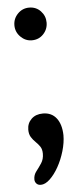

<svg xmlns="http://www.w3.org/2000/svg" viewBox="-52 -574 302 772"><g transform="rotate(-5 98.5 -188.0)"><path d="M81 169Q70 169 63.5 162Q57 155 57 145Q57 127 68 113Q79 99 89.5 83Q100 67 100 45Q100 27 92.5 16Q85 5 75 -4.5Q65 -14 57.5 -26Q50 -38 50 -56Q50 -82 67.5 -99Q85 -116 114 -116Q149 -116 168.5 -91Q188 -66 189 -22Q189 8 179 42Q169 76 153 104.5Q137 133 118 151Q99 169 81 169ZM96 -413Q70 -413 50.5 -432.5Q31 -452 31 -479Q31 -506 50 -525.5Q69 -545 96 -545Q124 -545 142.5 -525.5Q161 -506 161 -479Q161 -452 142.5 -432.5Q124 -413 96 -413Z"/></g></svg>

Font: Comfortaa SemiBold
Style: Regular
Weight: 600
Designer: Johan Aakerlund
Foundry: Johan Aakerlund
Version: Version 3.104; ttfautohint (v1.8.1.43-b0c9)